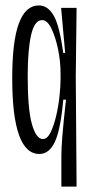

<svg xmlns="http://www.w3.org/2000/svg" viewBox="-20 -557 337 707"><path d="M206 130V13Q206 -9 209.5 -54.5Q213 -100 223 -190H213Q203 -79 182 -34.5Q161 10 125 10Q25 10 25 -269Q25 -405 49.5 -471Q74 -537 123 -537Q156 -537 177.5 -500Q199 -463 213 -362H220L205 -528H262L259 -276L262 130ZM138 -45Q154 -45 166 -69Q178 -93 186.5 -129Q195 -165 199 -202Q203 -239 203 -264V-286Q203 -332 193.5 -377Q184 -422 169 -452.5Q154 -483 135 -483Q107 -483 94.5 -428Q82 -373 82 -276Q82 -155 97.5 -100Q113 -45 138 -45Z"/></svg>

Font: Bricolage Grotesque 96pt Condensed ExtraLight
Style: Regular
Weight: 200
Width: 3
Designer: Mathieu Triay
Foundry: Atelier Triay
Version: Version 1.001; ttfautohint (v1.8.4.7-5d5b);gftools[0.9.33.de